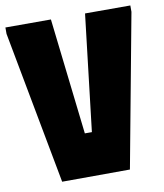

<svg xmlns="http://www.w3.org/2000/svg" viewBox="-80 -766 709 831"><g transform="rotate(-10 274.5 -350.0)"><path d="M0 -700H200L259 -189H290L350 -700H549V-672L424 -1L126 0L0 -672Z"/></g></svg>

Font: Phudu Light Black
Style: Regular
Weight: 900
Version: Version 1.005;gftools[0.9.23]